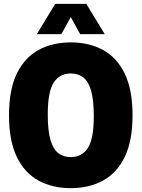

<svg xmlns="http://www.w3.org/2000/svg" viewBox="-20 -971 738 1001"><path d="M349 10Q254 10 181.5 -29.2Q109 -68.5 68 -152.2Q27 -236 27 -370Q27 -504 68 -587.8Q109 -671.5 181.5 -710.8Q254 -750 349 -750Q444 -750 516.5 -710.8Q589 -671.5 630 -587.8Q671 -504 671 -370Q671 -236 630 -152.2Q589 -68.5 516.5 -29.2Q444 10 349 10ZM349 -152Q407 -152 438 -199.5Q469 -247 469 -366Q469 -449.5 455 -498Q441 -546.5 414.2 -567.2Q387.5 -588 349 -588Q291.5 -588 260.2 -540.8Q229 -493.5 229 -374Q229 -290.5 243 -242Q257 -193.5 283.8 -172.8Q310.5 -152 349 -152ZM172 -793 268 -951H430L526 -793H398L349 -882L300 -793Z"/></svg>

Font: Encode Sans Condensed Black
Style: Regular
Weight: 900
Width: 3
Designer: Multiple Designers
Foundry: Impallari Type
Version: Version 3.000; ttfautohint (v1.8.3) -l 8 -r 50 -G 200 -x 14 